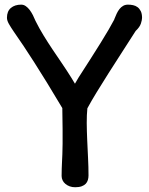

<svg xmlns="http://www.w3.org/2000/svg" viewBox="-20 -788 639 823"><path d="M244.1 -33.7Q244.1 -51.3 244.6 -65.2Q245.1 -79.1 245.8 -94Q246.6 -108.9 247.3 -127Q248 -145 248.3 -171.4Q248.5 -197.8 248.3 -234.9Q248 -272 247.1 -324.7Q211.4 -384.8 182.1 -432.4Q152.8 -480 127.9 -519Q103 -558.1 81.3 -590.6Q59.6 -623 39.1 -652.3Q26.4 -670.9 18.1 -685.5Q9.8 -700.2 9.8 -711.9Q9.8 -739.7 26.6 -753.9Q43.5 -768.1 70.8 -768.1Q81.5 -768.1 90.6 -761.7Q99.6 -755.4 107.2 -745.4Q114.7 -735.4 121.1 -722.9Q127.4 -710.4 132.3 -698.2Q148.4 -666 167 -635.7Q185.5 -605.5 205.3 -575.9Q225.1 -546.4 245.6 -516.4Q266.1 -486.3 285.6 -455.1L301.3 -429.2L316.4 -455.1Q371.1 -539.6 410.9 -603.5Q450.7 -667.5 470.2 -705.1H469.7Q474.6 -717.8 480 -729.2Q485.4 -740.7 492.2 -749.3Q499 -757.8 507.8 -762.9Q516.6 -768.1 528.8 -768.1Q539.6 -768.1 550.3 -765.9Q561 -763.7 569.6 -757.3Q578.1 -751 583.5 -740Q588.9 -729 588.9 -711.4Q588.9 -702.6 584 -687.3Q579.1 -671.9 561.5 -655.3Q531.7 -608.9 502 -562.7Q472.2 -516.6 445.1 -473.9Q418 -431.2 394.5 -392.8Q371.1 -354.5 354.5 -323.7Q351.6 -295.4 351.8 -260.7Q352.1 -226.1 353.8 -188.2Q355.5 -150.4 357.4 -111.3Q359.4 -72.3 359.4 -35.6Q359.4 -25.9 356.7 -16.6Q354 -7.3 347.7 -0.5Q341.3 6.3 330.1 10.5Q318.8 14.6 302.2 14.6Q289.1 14.6 278.6 10.7Q268.1 6.8 260.3 0.2Q252.4 -6.3 248.3 -15.1Q244.1 -23.9 244.1 -33.7Z"/></svg>

Font: Autour One
Style: Regular
Weight: 400
Version: Version 1.007; ttfautohint (v0.92) -l 24 -r 24 -G 200 -x 7 -